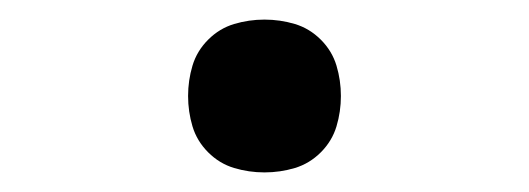

<svg xmlns="http://www.w3.org/2000/svg" viewBox="-20 -438 540 196"><path d="M250 -262Q234 -262 219 -266.5Q204 -271 192.5 -282.5Q181 -294 176.5 -309Q172 -324 172 -340Q172 -356 176.5 -371Q181 -386 192.5 -397.5Q204 -409 219 -413.5Q234 -418 250 -418Q266 -418 281 -413.5Q296 -409 307.5 -397.5Q319 -386 323.5 -371Q328 -356 328 -340Q328 -324 323.5 -309Q319 -294 307.5 -282.5Q296 -271 281 -266.5Q266 -262 250 -262Z"/></svg>

Font: Iosevka Slab
Style: Regular
Weight: 400
Monospace: yes
Designer: Belleve Invis
Foundry: Belleve Invis
Version: Version 11.2.4; ttfautohint (v1.8.3)